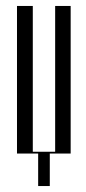

<svg xmlns="http://www.w3.org/2000/svg" viewBox="-20 -515 289 644"><path d="M37 -495H90V-6H165V-495H217V0H147V109H108V0H37Z"/></svg>

Font: Moniqa Cond Display
Style: Regular
Weight: 400
Width: 3
Designer: Rajesh Rajput
Foundry: Rajesh Rajput
Version: Version 1.000